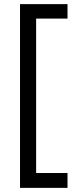

<svg xmlns="http://www.w3.org/2000/svg" viewBox="-20 -727 350 930"><path d="M307 183H77V-707H307V-637H155V111H307Z"/></svg>

Font: Hind Kochi
Style: Regular
Weight: 400
Designer: Dhruvi Tolia
Foundry: Indian Type Foundry
Version: Version 0.702;PS 1.0;hotconv 1.0.81;makeotf.lib2.5.63406